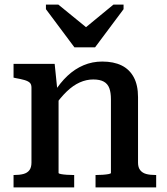

<svg xmlns="http://www.w3.org/2000/svg" viewBox="-20 -816 725 836"><path d="M304 -610H394L518 -776V-796H474L316 -666L391 -668L234 -796H180V-776ZM39 0V-54H42Q65 -54 82 -58.5Q99 -63 108 -75Q117 -87 117 -108V-435Q117 -449 109.5 -456Q102 -463 86.5 -467.5Q71 -472 48 -476L39 -478V-538H218L230 -421L235 -417V-63Q235 -60 245.5 -58Q256 -56 271 -55Q286 -54 299 -54H303V0ZM660 0H396V-54H399Q412 -54 427 -55Q442 -56 452.5 -58Q463 -60 463 -63V-384Q463 -413 456 -432Q449 -451 432 -460.5Q415 -470 386 -470Q356 -470 327 -457Q298 -444 270.5 -417.5Q243 -391 215 -351V-413Q242 -456 274 -486Q306 -516 344 -532Q382 -548 425 -548Q475 -548 509.5 -531Q544 -514 562.5 -479.5Q581 -445 581 -393V-108Q581 -87 590.5 -75Q600 -63 616.5 -58.5Q633 -54 657 -54H660Z"/></svg>

Font: Roboto Serif Medium
Style: Regular
Weight: 500
Designer: Greg Gazdowicz
Foundry: Commercial Type
Version: Version 1.008